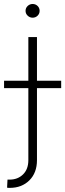

<svg xmlns="http://www.w3.org/2000/svg" viewBox="-49 -730 324 955"><path d="M92 -545.5H134.9V66.4Q134.9 129.6 97.1 167.1Q59.3 204.5 -0.4 204.5Q-3.2 204.5 -6.4 204.4Q-9.6 204.2 -13.8 203.5L-11.7 163.4H-1.1Q39.1 163.4 65.5 137.6Q92 111.9 92 66.4ZM-28.8 -291.5V-328.5H255.3V-291.5ZM113.3 -642Q99.1 -642 88.6 -652Q78.1 -661.9 78.1 -676.1Q78.1 -690.3 88.6 -700.3Q99.1 -710.2 113.3 -710.2Q127.8 -710.2 138 -700.3Q148.1 -690.3 148.1 -676.1Q148.1 -661.9 138 -652Q127.8 -642 113.3 -642Z"/></svg>

Font: Inter Extra Light BETA
Style: Regular
Weight: 200
Designer: Rasmus Andersson
Foundry: rsms
Version: Version 3.011;git-f93a4a705